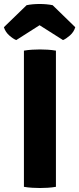

<svg xmlns="http://www.w3.org/2000/svg" viewBox="-42 -937 398 963"><path d="M78 -683Q97.5 -686.5 120.5 -687.8Q143.5 -689 158.5 -689Q174.5 -689 196.5 -687.8Q218.5 -686.5 238.5 -683V0Q218.5 3.5 196.5 4.8Q174.5 6 158.5 6Q143.5 6 120.5 4.8Q97.5 3.5 78 0ZM222 -911 335.5 -800.5Q328.5 -776.5 308.8 -759.2Q289 -742 274 -736L156.5 -810.5L39.5 -736Q24 -742 4.5 -759.2Q-15 -776.5 -22.5 -800.5L91.5 -911Q121 -917 156.5 -917Q192 -917 222 -911Z"/></svg>

Font: Signika SC
Style: Regular
Weight: 300
Designer: Anna Giedryś
Foundry: Anna Giedryś
Version: Version 2.000